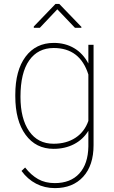

<svg xmlns="http://www.w3.org/2000/svg" viewBox="-20 -760 588 993"><path d="M59.1 -269.5Q59.1 -396 112.3 -467Q165.5 -538.1 258.3 -538.1Q317.4 -538.1 363.3 -511Q409.2 -483.9 437 -431.6V-528.3H463.9V-9.3Q463.9 95.2 410.2 154.1Q356.4 212.9 264.2 212.9Q210.9 212.9 166.7 189.9Q122.6 167 91.3 124L109.9 106.4Q140.6 145.5 177.2 166.3Q213.9 187 263.2 187Q344.7 187 390.1 137.5Q435.5 87.9 437 -2.4V-83.5Q409.7 -38.6 363 -14.4Q316.4 9.8 257.3 9.8Q165.5 9.8 112.3 -63Q59.1 -135.7 59.1 -262.7ZM85.9 -259.3Q85.9 -146 130.9 -81.3Q175.8 -16.6 256.8 -16.6Q323.7 -16.6 370.6 -47.6Q417.5 -78.6 437 -134.8V-374.5Q394 -511.7 257.8 -511.7Q176.3 -511.7 131.1 -447.8Q85.9 -383.8 85.9 -259.3ZM400.9 -621.1V-616.2H367.7L276.4 -711.9L186 -616.2H154.8V-623L267.1 -739.7H286.6Z"/></svg>

Font: Roboto Thin
Style: Regular
Weight: 250
Designer: Google
Version: Version 2.134; 2016